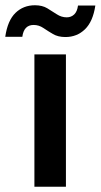

<svg xmlns="http://www.w3.org/2000/svg" viewBox="-64 -711 383 731"><path d="M67 0V-504H187V0ZM185 -570Q157 -570 137.5 -581.5Q118 -593 101 -604.5Q84 -616 64 -616Q27 -616 21 -571H-44Q-35 -633 -5 -662Q25 -691 69 -691Q97 -691 116 -679.5Q135 -668 152.5 -656.5Q170 -645 190 -645Q207 -645 218.5 -656Q230 -667 233 -690H299Q290 -629 259.5 -599.5Q229 -570 185 -570Z"/></svg>

Font: DM Sans SemiBold
Style: Regular
Weight: 600
Designer: Colophon Foundry, Jonny Pinhorn
Foundry: Colophon Foundry
Version: Version 4.004; ttfautohint (v1.8.4.7-5d5b)